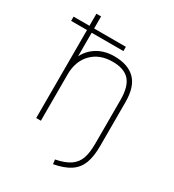

<svg xmlns="http://www.w3.org/2000/svg" viewBox="-223 -838 1037 1146"><g transform="rotate(30 295.5 -265.5)"><path d="M481.4 -44.9V-344.7Q481.4 -437.5 444.3 -478.5Q407.2 -519.5 328.1 -519.5Q238.3 -519.5 185.1 -464.8Q131.8 -410.2 131.8 -319.3V0H99.6V-606.4H-9.8V-635.7H99.6V-718.8H131.8V-635.7H350.6V-606.4H131.8V-416H120.1Q141.6 -479.5 194.3 -516.1Q247.1 -552.7 320.3 -552.7Q415 -552.7 464.4 -503.4Q513.7 -454.1 513.7 -348.6V-47.9Q513.7 26.4 496.1 72.8Q478.5 119.1 437.5 147Q396.5 174.8 324.2 188.5L320.3 158.2Q384.8 145.5 419.4 121.1Q454.1 96.7 467.8 57.6Q481.4 18.6 481.4 -44.9Z"/></g></svg>

Font: Min Sans VF VF
Style: Regular
Weight: 400
Designer: Jinseong-Kim, NotoSansCJK, Nunito
Foundry: Jinseong-Kim
Version: Version 1.420;Glyphs 3.1.2 (3151)